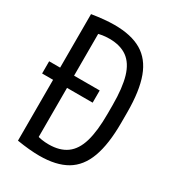

<svg xmlns="http://www.w3.org/2000/svg" viewBox="-181 -842 863 954"><g transform="rotate(30 250.0 -365.0)"><path d="M2 -351V-421H292V-351ZM194 10Q139 10 65 -2V-728Q139 -740 194 -740Q290 -740 349.5 -705Q409 -670 437 -594Q465 -518 465 -395V-335Q465 -213 437 -136.5Q409 -60 349.5 -25Q290 10 194 10ZM130 -74Q147 -68 166 -65Q185 -62 206 -62Q269 -62 308.5 -90.5Q348 -119 366 -180Q384 -241 384 -340V-390Q384 -489 366 -550Q348 -611 308.5 -639.5Q269 -668 206 -668Q185 -668 166 -665Q147 -662 130 -656L145 -683V-47Z"/></g></svg>

Font: M PLUS 1 Code
Style: Regular
Weight: 400
Designer: Coji Morishita
Foundry: UNDERFOREST DESIGN
Version: Version 1.005